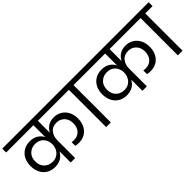

<svg xmlns="http://www.w3.org/2000/svg" viewBox="68 -1590 2440 2440"><g transform="rotate(-45 1288.5 -370.0)"><path d="M543 -670V-453Q565 -501 609 -530Q653 -559 716 -559Q776 -559 824 -530Q872 -501 898.5 -449.5Q925 -398 925 -332Q925 -261 898 -209Q871 -157 823.5 -129.5Q776 -102 716 -102Q679 -102 654 -109V-175Q670 -171 696 -171Q759 -171 799.5 -213.5Q840 -256 840 -330Q840 -401 798 -444Q756 -487 693 -487Q619 -487 581 -438Q543 -389 543 -322V0H463V-202Q440 -155 394.5 -126.5Q349 -98 283 -98Q221 -98 172.5 -126.5Q124 -155 97 -207.5Q70 -260 70 -330Q70 -399 97.5 -451Q125 -503 174 -531Q223 -559 286 -559Q350 -559 395 -531Q440 -503 463 -457V-670H-27V-740H1021V-670ZM463 -328Q463 -368 446.5 -404.5Q430 -441 395 -464Q360 -487 309 -487Q243 -487 198.5 -444Q154 -401 154 -330Q154 -255 197.5 -211.5Q241 -168 309 -168Q360 -168 394.5 -192Q429 -216 446 -252.5Q463 -289 463 -328Z M1100 0V-670H968V-740H1315V-670H1184V0Z M1832 -670V-453Q1854 -501 1898 -530Q1942 -559 2005 -559Q2065 -559 2113 -530Q2161 -501 2187.5 -449.5Q2214 -398 2214 -332Q2214 -261 2187 -209Q2160 -157 2112.5 -129.5Q2065 -102 2005 -102Q1968 -102 1943 -109V-175Q1959 -171 1985 -171Q2048 -171 2088.5 -213.5Q2129 -256 2129 -330Q2129 -401 2087 -444Q2045 -487 1982 -487Q1908 -487 1870 -438Q1832 -389 1832 -322V0H1752V-202Q1729 -155 1683.5 -126.5Q1638 -98 1572 -98Q1510 -98 1461.5 -126.5Q1413 -155 1386 -207.5Q1359 -260 1359 -330Q1359 -399 1386.5 -451Q1414 -503 1463 -531Q1512 -559 1575 -559Q1639 -559 1684 -531Q1729 -503 1752 -457V-670H1262V-740H2310V-670ZM1752 -328Q1752 -368 1735.5 -404.5Q1719 -441 1684 -464Q1649 -487 1598 -487Q1532 -487 1487.5 -444Q1443 -401 1443 -330Q1443 -255 1486.5 -211.5Q1530 -168 1598 -168Q1649 -168 1683.5 -192Q1718 -216 1735 -252.5Q1752 -289 1752 -328Z M2389 0V-670H2257V-740H2604V-670H2473V0Z"/></g></svg>

Font: Poppins A&M
Style: Regular-A&M
Weight: 400
Designer: Ninad Kale (Devanagari), Jonny Pinhorn (Latin)
Foundry: Indian Type Foundry
Version: 4.004